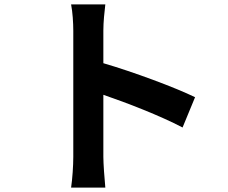

<svg xmlns="http://www.w3.org/2000/svg" viewBox="-20 -811 1040 875"><path d="M314 -96C314 -56 310 4 304 44H460C456 3 451 -67 451 -96V-379C559 -342 709 -284 812 -230L869 -368C777 -413 585 -484 451 -523V-671C451 -712 456 -756 460 -791H304C311 -756 314 -706 314 -671Z"/></svg>

Font: Source Han Sans CN
Style: Bold
Weight: 700
Designer: Ryoko NISHIZUKA 西塚涼子 (kana, bopomofo & ideographs); Paul D. Hunt (Latin, Greek & Cyrillic); Sandoll Communications 산돌커뮤니
Foundry: Adobe
Version: Version 2.001;hotconv 1.0.107;makeotfexe 2.5.65593